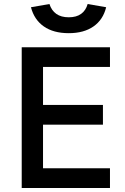

<svg xmlns="http://www.w3.org/2000/svg" viewBox="-20 -935 623 955"><path d="M88 -700H527V-602H194V-413H492V-315H194V-98H527V0H88ZM322 -770Q246 -770 198 -803.5Q150 -837 134 -899L226 -915Q236 -883 260 -866Q284 -849 322 -849Q360 -849 383.5 -866Q407 -883 416 -915L508 -899Q493 -837 445 -803.5Q397 -770 322 -770Z"/></svg>

Font: NT Somic Medium
Style: Regular
Weight: 500
Designer: Ravid Balaliev — lead type designer, mastering
Michael Voronin — secret advisor, marketing
Ivan Kovalenko — best boy
Foundry: NT Type
Version: Version 0.7